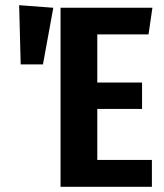

<svg xmlns="http://www.w3.org/2000/svg" viewBox="-20 -722 634 742"><path d="M554 -589H356V-403H529V-301H356V-104H567V0H214V-692H569ZM186 -692 146 -473H60L54 -702Z"/></svg>

Font: Fira Sans Compressed SemiBold
Style: Regular
Weight: 600
Width: 1
Designer: bBox Type GmbH & Carrois Corporate GbR & Edenspiekermann AG
Foundry: bBox Type GmbH & Carrois Corporate GbR & Edenspiekermann AG
Version: Version 4.301